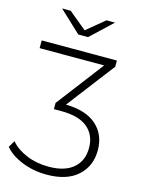

<svg xmlns="http://www.w3.org/2000/svg" viewBox="-159 -802 797 1078"><g transform="rotate(15 239.5 -263.0)"><path d="M464 -7Q464 85 401 142Q338 199 221 199Q144 199 78 172.5Q12 146 -24 103L-1 64Q32 104 90.5 128.5Q149 153 220 153Q313 153 363 110.5Q413 68 413 -7Q413 -82 362 -124.5Q311 -167 210 -167H166V-203L375 -477H0V-522H437V-486L225 -209Q342 -207 403 -152.5Q464 -98 464 -7ZM372 -725 246 -607H190L64 -725H114L218 -639L322 -725Z"/></g></svg>

Font: Montserrat Atlas Light
Style: Regular
Weight: 300
Designer: Julieta Ulanovsky
Foundry: Julieta Ulanovsky
Version: Version 7.200